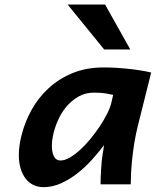

<svg xmlns="http://www.w3.org/2000/svg" viewBox="-20 -793 670 826"><path d="M466.8 -384.8Q457 -387.2 436 -390.9Q415 -394.5 383.8 -394.5Q347.2 -394.5 317.4 -377.4Q287.6 -360.4 265.1 -333.5Q242.7 -306.6 228.3 -273.2Q213.9 -239.7 207.5 -207Q203.1 -185.1 203.1 -165.5Q203.1 -137.7 212.2 -120.1Q221.2 -102.5 240.2 -102.5Q258.3 -102.5 280.3 -115.2Q302.2 -127.9 325 -148.7Q347.7 -169.4 369.4 -195.8Q391.1 -222.2 409.4 -249.8Q427.7 -277.3 440.9 -303.7Q454.1 -330.1 459 -350.6ZM412.6 0Q412.6 -10.7 413.1 -26.1Q413.6 -41.5 414.6 -58.8Q415.5 -76.2 417.2 -94.7Q418.9 -113.3 421.9 -131.3L427.7 -168.9Q404.3 -137.7 375.2 -105.5Q346.2 -73.2 312.7 -47.1Q279.3 -21 242.4 -4.4Q205.6 12.2 167.5 12.2Q143.6 12.2 124 2.9Q104.5 -6.3 90.6 -24.2Q76.7 -42 68.8 -67.6Q61 -93.3 61 -126Q61 -144.5 63.7 -165.3Q66.4 -186 72.3 -209.5Q86.4 -267.1 115.7 -320.1Q145 -373 189.5 -413.8Q233.9 -454.6 293 -478.8Q352.1 -502.9 426.3 -502.9Q452.6 -502.9 480.5 -501.2Q508.3 -499.5 535.2 -496.6Q562 -493.7 586.4 -489.7Q610.8 -485.8 630.4 -481L574.2 -256.3Q564.5 -217.8 558.3 -180.7Q552.2 -143.6 548.8 -110.1Q545.4 -76.7 543.9 -48.6Q542.5 -20.5 542.5 0ZM432.1 -773.4 540.5 -580.1H428.2L271 -773.4Z"/></svg>

Font: Andika New Basic
Style: Bold Italic
Weight: 700
Italic angle: -14°
Designer: Victor Gaultney, Annie Olsen, Pablo Ugerman
Foundry: SIL International
Version: Version 5.500